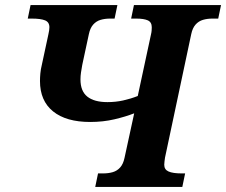

<svg xmlns="http://www.w3.org/2000/svg" viewBox="-20 -734 888 754"><path d="M354 0 365 -53H385Q406 -53 423 -58Q440 -63 452 -76.5Q464 -90 469 -114L507 -289Q474 -276 429.5 -265.5Q385 -255 334 -255Q240 -255 188.5 -296.5Q137 -338 137 -416Q137 -430 138.5 -446Q140 -462 144 -478L170 -599Q172 -607 173 -614.5Q174 -622 174 -627Q174 -647 157 -654Q140 -661 105 -661H89L100 -714H441L430 -661H412Q392 -661 375 -656Q358 -651 346 -637.5Q334 -624 329 -600L303 -479Q300 -463 298 -449Q296 -435 296 -422Q296 -376 323 -354.5Q350 -333 402 -333Q434 -333 463.5 -339.5Q493 -346 521 -357L573 -599Q575 -607 575.5 -614.5Q576 -622 576 -627Q576 -647 560.5 -654Q545 -661 515 -661H495L506 -714H848L837 -661H814Q794 -661 777 -656Q760 -651 748 -637.5Q736 -624 731 -600L628 -115Q627 -108 626 -100Q625 -92 625 -87Q625 -68 642 -60.5Q659 -53 693 -53H707L696 0Z"/></svg>

Font: Noto Serif
Style: Italic
Weight: 400
Italic angle: -12°
Designer: Monotype Design Team
Foundry: Monotype Imaging Inc.
Version: Version 2.013